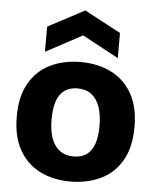

<svg xmlns="http://www.w3.org/2000/svg" viewBox="-55 -829 722 890"><g transform="rotate(5 306.0 -384.0)"><path d="M305 14Q225 14 163.5 -17Q102 -48 67 -110Q32 -172 32 -265Q32 -358 67 -419.5Q102 -481 164 -511.5Q226 -542 306 -542Q386 -542 448 -511Q510 -480 545 -418.5Q580 -357 580 -264Q580 -169 544 -107Q508 -45 445.5 -15.5Q383 14 305 14ZM310 -103Q346 -103 370 -119.5Q394 -136 406 -170Q418 -204 418 -254Q418 -307 405 -343.5Q392 -380 366.5 -399.5Q341 -419 301 -419Q267 -419 242.5 -402.5Q218 -386 206 -352Q194 -318 194 -267Q194 -185 224.5 -144Q255 -103 310 -103ZM136 -575V-692L306 -782L475 -692V-575L306 -666Z"/></g></svg>

Font: Bricolage Grotesque ExtraBold
Style: Regular
Weight: 800
Designer: Mathieu Triay
Foundry: Atelier Triay
Version: Version 1.001;gftools[0.9.33.dev8+g029e19f]